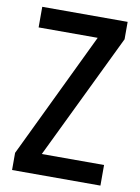

<svg xmlns="http://www.w3.org/2000/svg" viewBox="-82 -770 604 826"><g transform="rotate(10 220.0 -357.0)"><path d="M415 0V-90H143L408 -638V-714H35V-624H293L29 -75V0Z"/></g></svg>

Font: Noto Sans Devanagari Condensed Medium
Style: Regular
Weight: 500
Width: 3
Designer: Jelle Bosma - Monotype Design Team
Foundry: Monotype Imaging Inc.
Version: Version 2.004